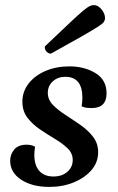

<svg xmlns="http://www.w3.org/2000/svg" viewBox="-20 -723 463 755"><path d="M174 12Q106 12 63 -16.5Q20 -45 20 -91Q20 -116 36 -135Q52 -154 85 -154Q104 -154 118 -146Q115 -130 115 -114Q115 -73 134.5 -51Q154 -29 190 -29Q224 -29 245 -47.5Q266 -66 266 -94Q266 -120 246 -139.5Q226 -159 196.5 -176.5Q167 -194 137.5 -214Q108 -234 88 -260Q68 -286 68 -323Q68 -363 92.5 -394.5Q117 -426 159 -444Q201 -462 253 -462Q312 -462 355.5 -435.5Q399 -409 399 -356Q399 -298 340 -298Q331 -298 321.5 -299Q312 -300 301 -305Q302 -312 303 -320.5Q304 -329 304 -338Q304 -421 237 -421Q207 -421 187.5 -403Q168 -385 168 -358Q168 -331 188 -310.5Q208 -290 237.5 -271Q267 -252 296.5 -231.5Q326 -211 346 -185Q366 -159 366 -125Q366 -85 340 -54.5Q314 -24 270.5 -6Q227 12 174 12ZM180 -512Q171 -512 163.5 -519.5Q156 -527 156 -540Q218 -599 253 -632Q288 -665 306 -680Q324 -695 332.5 -699Q341 -703 349 -703Q365 -703 379 -686.5Q393 -670 393 -651Q393 -644 388.5 -637Q384 -630 364.5 -617.5Q345 -605 301.5 -580Q258 -555 180 -512Z"/></svg>

Font: Petrona SemiBold
Style: Italic
Weight: 600
Italic angle: -9°
Designer: Ringo R. Seeber
Foundry: Ringo R. Seeber
Version: Version 2.001; ttfautohint (v1.8.3)